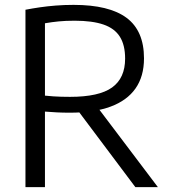

<svg xmlns="http://www.w3.org/2000/svg" viewBox="-20 -768 694 788"><path d="M84.5 0V-728Q113 -733.5 143.8 -738Q174.5 -742.5 209 -745.2Q243.5 -748 282 -748Q428 -748 499.5 -694.8Q571 -641.5 571 -528.5Q571 -454.5 536.2 -405Q501.5 -355.5 434 -330.5Q366.5 -305.5 267 -305.5Q236.5 -305.5 213 -306.8Q189.5 -308 164.5 -310V0ZM535.5 0 274.5 -348H365L628 0ZM267.5 -370.5Q386.5 -370.5 440 -409Q493.5 -447.5 493.5 -527.5Q493.5 -583 472 -617.2Q450.5 -651.5 404.8 -667.2Q359 -683 286.5 -683Q249 -683 221 -680.2Q193 -677.5 164.5 -672.5V-375.5Q184 -373.5 199.5 -372.5Q215 -371.5 231 -371Q247 -370.5 267.5 -370.5Z"/></svg>

Font: Encode Sans SC
Style: Regular
Weight: 400
Version: Version 3.002